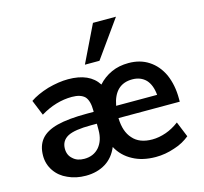

<svg xmlns="http://www.w3.org/2000/svg" viewBox="-111 -900 1094 1032"><g transform="rotate(-15 436.0 -384.0)"><path d="M833 -246H492Q494 -170 531 -130Q567 -88 639 -88Q676 -88 716 -102Q753 -115 789 -142L824 -56Q807 -42 785.5 -30Q764 -18 738 -10Q686 8 633 8Q559 8 506 -21Q451 -50 422 -104Q399 -49 354 -21Q307 8 244 8Q188 8 144 -13Q100 -32 74 -70Q48 -108 48 -155Q48 -211 77 -246Q106 -281 168 -297Q199 -305 240.5 -309Q282 -313 334 -313H372V-321Q372 -374 351 -398Q328 -421 279 -421Q190 -421 104 -369L69 -455Q108 -482 170 -501Q232 -518 284 -518Q403 -518 450 -444Q481 -479 525 -499Q567 -518 620 -518Q685 -518 732 -487Q780 -456 807 -398Q833 -338 833 -264ZM617 -428Q518 -428 497 -313H725Q720 -369 692 -399Q663 -428 617 -428ZM259 -82Q311 -82 342 -118Q372 -154 372 -211V-247H340Q248 -247 210 -227Q171 -206 171 -161Q171 -125 196 -104Q219 -82 259 -82ZM473 -570H392L492 -776H620Z"/></g></svg>

Font: PRinguin Sans
Style: Bold
Weight: 700
Designer: Vernon Adams
Foundry: Vernon Adams
Version: ""